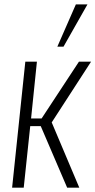

<svg xmlns="http://www.w3.org/2000/svg" viewBox="-20 -861 438 881"><path d="M243.2 -647 328.1 -840.8H381.3L271.5 -647ZM35.6 0 96.2 -578.1H149.4L122.6 -317.4H170.9L342.3 -578.1H397.9L217.3 -299.3L343.8 0H288.1L167 -282.2H118.7L88.9 0Z"/></svg>

Font: Oswald
Style: Extra-Light
Weight: 200
Designer: Vernon Adams
Foundry: Vernon Adams
Version: 3.0; ttfautohint (v0.94.23-7a4d-dirty) -l 8 -r 50 -G 200 -x 